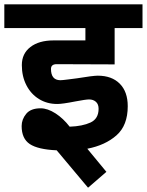

<svg xmlns="http://www.w3.org/2000/svg" viewBox="-40 -705 679 888"><path d="M195.8 -386.2Q195.8 -334.5 238.8 -334Q247.6 -334 273.7 -337.4Q299.8 -340.8 315.9 -342.8Q390.1 -355 412.1 -355Q477.1 -355 513.9 -317.9Q550.8 -280.8 550.8 -213.9Q550.8 -125 498.8 -79.1Q446.8 -33.2 363.8 -17.1L452.1 89.8L367.2 163.1L222.2 -9.8Q135.3 -13.7 97.7 -38.8Q60.1 -64 60.1 -122.1Q60.1 -152.8 81.1 -178.5Q102.1 -204.1 147.9 -204.1Q180.2 -204.1 216.6 -180.7Q252.9 -157.2 282.2 -119.1Q341.3 -121.1 378.7 -138.4Q416 -155.8 416 -202.1Q416 -223.1 403.6 -234.1Q391.1 -245.1 372.1 -245.1Q356.9 -245.1 308.1 -235.8Q246.1 -223.6 224.1 -224.1Q177.2 -224.1 140.1 -247.1Q103 -270 82 -311Q61 -352.1 61 -403.8Q61 -457 100.6 -487.5Q140.1 -518.1 208 -518.1H355V-575.2H-20V-685.1H619.1V-575.2H490.2V-407.2L222.2 -408.2Q195.8 -408.2 195.8 -386.2Z"/></svg>

Font: Sarala
Style: Bold
Weight: 700
Designer: Andres Torresi
Foundry: Huerta Tipografica
Version: Version 1.004;PS 001.003;hotconv 1.0.70;makeotf.lib2.5.58329